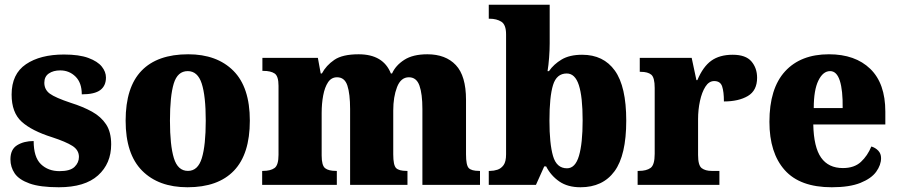

<svg xmlns="http://www.w3.org/2000/svg" viewBox="-20 -780 3790 810"><path d="M228 10Q149 10 104.5 -6Q60 -22 42 -48.5Q24 -75 24 -108Q24 -150 52.5 -167.5Q81 -185 122 -185Q122 -117 152.5 -87.5Q183 -58 231 -58Q276 -58 294.5 -76Q313 -94 313 -118Q313 -147 285.5 -164.5Q258 -182 200 -201Q114 -228 71.5 -266.5Q29 -305 29 -381Q29 -468 89.5 -509Q150 -550 250 -550Q314 -550 353 -535.5Q392 -521 409.5 -499Q427 -477 427 -453Q427 -418 403 -400Q379 -382 325 -382Q325 -431 298.5 -457Q272 -483 234 -483Q205 -483 186 -470Q167 -457 167 -431Q167 -402 190 -385Q213 -368 279 -346Q330 -330 368 -309Q406 -288 427.5 -255.5Q449 -223 449 -171Q449 -90 393.5 -40Q338 10 228 10Z M771 10Q649 10 579.5 -60Q510 -130 510 -271Q510 -412 577 -481.5Q644 -551 774 -551Q895 -551 964.5 -481.5Q1034 -412 1034 -271Q1034 -130 967 -60Q900 10 771 10ZM773 -59Q815 -59 831.5 -113Q848 -167 848 -271Q848 -375 831 -427.5Q814 -480 772 -480Q729 -480 713 -427.5Q697 -375 697 -271Q697 -167 713.5 -113Q730 -59 773 -59Z M1086 0V-59H1090Q1121 -59 1138 -71Q1155 -83 1155 -127V-418Q1155 -459 1138.5 -470Q1122 -481 1091 -481H1087V-536H1321L1333 -470H1338Q1356 -504 1390.5 -527.5Q1425 -551 1493 -551Q1597 -551 1629 -470H1634Q1649 -504 1685.5 -527.5Q1722 -551 1783 -551Q1860 -551 1903 -505.5Q1946 -460 1946 -359V-129Q1946 -83 1957.5 -71Q1969 -59 2001 -59H2005V0H1762V-320Q1762 -384 1749.5 -419Q1737 -454 1705 -454Q1671 -454 1655 -412.5Q1639 -371 1639 -314V-129Q1639 -83 1651 -71Q1663 -59 1695 -59H1699V0H1457V-320Q1457 -384 1445.5 -419Q1434 -454 1402 -454Q1378 -454 1364 -433Q1350 -412 1343.5 -377.5Q1337 -343 1337 -303V-124Q1337 -82 1351.5 -70.5Q1366 -59 1397 -59H1401V0Z M2429 10Q2375 10 2339.5 -14.5Q2304 -39 2284 -78H2276L2241 0H2042V-59H2048Q2063 -59 2078.5 -64Q2094 -69 2104.5 -83.5Q2115 -98 2115 -129V-635Q2115 -676 2095 -688.5Q2075 -701 2046 -701H2042V-760H2299V-597Q2299 -569 2296.5 -536.5Q2294 -504 2290 -480H2296Q2316 -509 2349.5 -529Q2383 -549 2436 -549Q2526 -549 2574 -482Q2622 -415 2622 -271Q2622 -125 2572.5 -57.5Q2523 10 2429 10ZM2372 -70Q2407 -70 2422.5 -122.5Q2438 -175 2438 -272Q2438 -372 2422 -421Q2406 -470 2371 -470Q2328 -470 2313 -421Q2298 -372 2298 -271Q2298 -174 2313 -122Q2328 -70 2372 -70Z M2670 0V-59H2675Q2707 -59 2724.5 -71.5Q2742 -84 2742 -131V-409Q2742 -453 2727.5 -465Q2713 -477 2683 -477H2679V-536H2898L2918 -442H2922Q2946 -499 2981 -524Q3016 -549 3071 -549Q3126 -549 3150 -521Q3174 -493 3174 -452Q3174 -398 3135 -375Q3096 -352 3034 -352Q3034 -393 3026.5 -415.5Q3019 -438 2993 -438Q2971 -438 2956 -414.5Q2941 -391 2933 -354Q2925 -317 2925 -278V-126Q2925 -82 2940.5 -70.5Q2956 -59 2982 -59H3015V0Z M3489 10Q3355 10 3290.5 -62.5Q3226 -135 3226 -266Q3226 -407 3292 -479Q3358 -551 3477 -551Q3588 -551 3651.5 -489.5Q3715 -428 3715 -309V-255H3411Q3413 -159 3444 -115Q3475 -71 3536 -71Q3584 -71 3612 -97Q3640 -123 3656 -162Q3673 -157 3685 -144.5Q3697 -132 3697 -113Q3697 -84 3676.5 -55.5Q3656 -27 3610 -8.5Q3564 10 3489 10ZM3535 -324Q3536 -399 3523 -439.5Q3510 -480 3482 -480Q3452 -480 3432.5 -440Q3413 -400 3413 -324Z"/></svg>

Font: Noto Serif SemiCondensed Black
Style: Regular
Weight: 900
Width: 4
Designer: Monotype Design Team
Foundry: Monotype Imaging Inc.
Version: Version 2.014; ttfautohint (v1.8.4.7-5d5b)